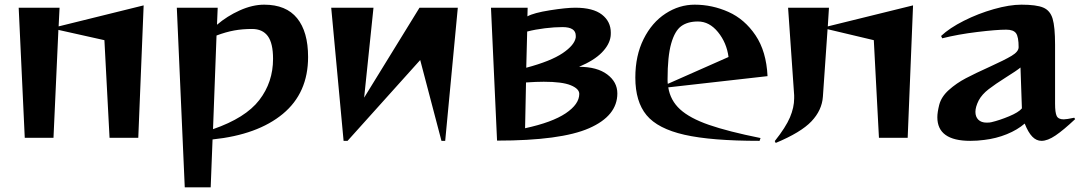

<svg xmlns="http://www.w3.org/2000/svg" viewBox="-20 -590 4623 822"><path d="M60 -557H235L231 -477L595 -567L572 0H449L427 -418L230 -462L209 0H86Z M737 -557H912L909 -484Q952 -521 1006.5 -545.5Q1061 -570 1111 -570Q1205 -570 1252 -512Q1299 -454 1299 -346Q1299 -192 1191 -102.5Q1083 -13 890 7L882 212H771ZM1149 -338Q1149 -405 1126.5 -435.5Q1104 -466 1059 -466Q1018 -466 982.5 -459.5Q947 -453 907 -438L892 -37Q1031 -85 1090 -161.5Q1149 -238 1149 -338Z M1398 -557H1579L1539 -172L1776 -557H1940L1886 13H1870L1779 -333L1468 13H1451Z M2082 -557H2239L2238 -520Q2265 -535 2334.5 -546Q2404 -557 2443 -557Q2519 -557 2557 -527.5Q2595 -498 2595 -450Q2595 -439 2594 -433Q2589 -398 2556 -364.5Q2523 -331 2459 -304Q2536 -304 2579.5 -271.5Q2623 -239 2623 -190Q2623 -94 2502 -41Q2381 12 2108 12ZM2460 -188Q2460 -210 2423.5 -225Q2387 -240 2308 -240Q2276 -240 2232 -237L2228 -41Q2344 -66 2402 -105Q2460 -144 2460 -188ZM2445 -430V-437Q2445 -474 2388 -474Q2354 -474 2313 -469Q2272 -464 2237 -455L2233 -300Q2338 -328 2389 -362.5Q2440 -397 2445 -430Z M2700 -258Q2700 -352 2735.5 -423Q2771 -494 2829.5 -532Q2888 -570 2954 -570Q3029 -570 3098.5 -539Q3168 -508 3214.5 -439Q3261 -370 3266 -264L2841 -216Q2850 -160 2891.5 -122Q2933 -84 3015 -55.5Q3097 -27 3236 1L3232 13Q3025 13 2910.5 -13Q2796 -39 2748 -97Q2700 -155 2700 -258ZM2839 -231 3099 -346Q3091 -407 3054 -452.5Q3017 -498 2968 -498Q2924 -498 2896.5 -478Q2869 -458 2853.5 -403.5Q2838 -349 2838 -250Q2838 -237 2839 -231Z M3380 -169V-182L3354 -557H3529L3524 -477L3889 -567L3866 0H3743L3721 -418L3523 -465L3503 -176Q3499 -118 3454 -70.5Q3409 -23 3301 22L3297 14Q3344 -45 3362 -87.5Q3380 -130 3380 -169Z M3993 -88Q3993 -109 4001 -141Q4010 -176 4042.5 -205Q4075 -234 4115 -255Q4155 -276 4217 -304Q4281 -333 4311 -351Q4341 -369 4341 -388Q4341 -432 4330 -447.5Q4319 -463 4288 -463Q4246 -463 4163.5 -453Q4081 -443 4014 -426L4009 -436Q4045 -470 4106.5 -501Q4168 -532 4235 -551Q4302 -570 4353 -570Q4417 -570 4446.5 -557.5Q4476 -545 4486.5 -510Q4497 -475 4497 -399V-146Q4497 -108 4504 -93.5Q4511 -79 4534 -79Q4546 -79 4579 -86L4583 -80Q4533 -33 4499 -10Q4465 13 4439 13Q4417 13 4399.5 -5Q4382 -23 4367 -61Q4336 -34 4290.5 -15.5Q4245 3 4194 9Q4165 13 4134 13Q3993 13 3993 -88ZM4204 -65Q4218 -65 4225 -67Q4259 -75 4300 -92Q4341 -109 4355 -126L4349 -301Q4332 -287 4287 -259Q4241 -230 4212.5 -208Q4184 -186 4170 -160Q4156 -132 4156 -111Q4156 -90 4168.5 -77.5Q4181 -65 4204 -65Z"/></svg>

Font: Tiejili SC
Style: Regular
Weight: 400
Designer: Buernia
Foundry: Ershou Xiaoxi Press
Version: Version 1.100